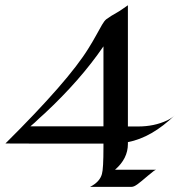

<svg xmlns="http://www.w3.org/2000/svg" viewBox="-20 -724 704 744"><path d="M475.6 -166Q475.6 -109.4 425.8 -66.4H585Q579.1 -65.4 552.7 -42.7Q526.4 -20 512.7 -10Q499 0 490.2 0H329.1Q366.7 -19 375 -49.8Q380.9 -69.8 380.9 -153.8V-167.5H143.1Q73.2 -167.5 1 -168Q245.1 -410.2 322.8 -536.6Q338.4 -561.5 352.3 -586.7Q366.2 -611.8 375.2 -627.7Q384.3 -643.6 392.6 -649.9Q400.9 -656.2 411.4 -662.6Q421.9 -668.9 433.1 -675.3Q444.3 -681.6 453.1 -688L475.6 -703.6V-233.9H515.1Q577.6 -233.9 627.4 -257.3Q645 -265.6 657.7 -277.8Q567.9 -190.9 475.6 -173.3ZM380.9 -234.4V-544.4Q291.5 -413.6 153.3 -284.7Q148.9 -280.8 134.3 -267.6Q112.8 -246.6 97.7 -234.4Z"/></svg>

Font: Fondamento
Style: Regular
Weight: 400
Version: Version 1.000